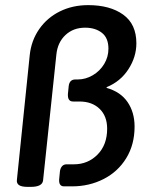

<svg xmlns="http://www.w3.org/2000/svg" viewBox="-20 -727 594 749"><path d="M46 -26 96 -512Q102 -569 133 -613.5Q164 -658 213.5 -682.5Q263 -707 324 -707Q409 -707 460.5 -670Q512 -633 512 -558Q512 -505 481 -457Q450 -409 396 -387V-384Q450 -369 477.5 -329Q505 -289 505 -233Q505 -163 472.5 -110Q440 -57 384 -28.5Q328 0 261 0H230Q208 0 211 -30L214 -60Q216 -72 222.5 -79Q229 -86 240 -86H268Q323 -86 360.5 -124Q398 -162 398 -225Q398 -274 368.5 -302.5Q339 -331 290 -331H265Q243 -331 245 -361L248 -391Q251 -417 274 -417H283Q314 -417 342 -433.5Q370 -450 386.5 -477.5Q403 -505 403 -537Q403 -579 377.5 -599Q352 -619 312 -619Q266 -619 235.5 -590.5Q205 -562 200 -515L148 -23Q145 2 100 2H88Q64 2 54 -5Q44 -12 46 -26Z"/></svg>

Font: Asap-MediumItalic
Style: Italic
Weight: 500
Italic angle: -6°
Designer: Pablo Cosgaya
Foundry: Omnibus-Type
Version: Version 2.000; ttfautohint (v1.8)